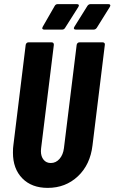

<svg xmlns="http://www.w3.org/2000/svg" viewBox="-20 -906 557 934"><path d="M43 -163Q43 -187 45 -199L105 -688Q106 -693 109.5 -696.5Q113 -700 118 -700H231Q242 -700 242 -688L180 -185Q179 -180 179 -171Q179 -145 192 -129Q205 -113 227 -113Q252 -113 269.5 -133Q287 -153 291 -185L353 -688Q354 -693 357.5 -696.5Q361 -700 366 -700H480Q485 -700 488 -696.5Q491 -693 490 -688L430 -199Q419 -105 359 -48.5Q299 8 212 8Q134 8 88.5 -38.5Q43 -85 43 -163ZM188 -776 246 -877Q251 -886 261 -886H354Q361 -886 363 -882Q365 -878 361 -872L297 -771Q292 -762 282 -762H195Q189 -762 186.5 -765.5Q184 -769 188 -776ZM342 -776 405 -877Q411 -886 421 -886H507Q514 -886 516 -882Q518 -878 514 -872L451 -771Q445 -762 435 -762H349Q342 -762 340 -766Q338 -770 342 -776Z"/></svg>

Font: Barlow Condensed
Style: Bold Italic
Weight: 700
Width: 3
Italic angle: -7°
Designer: Jeremy Tribby
Foundry: Tribby Type
Version: Version 1.408